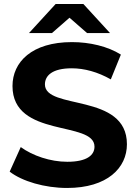

<svg xmlns="http://www.w3.org/2000/svg" viewBox="-20 -921 678 953"><path d="M325 -833 412 -757H526L394 -901H256L124 -757H238ZM203 -502C203 -546 240 -582 336 -582C398 -582 465 -564 530 -527L580 -650C515 -691 425 -712 337 -712C138 -712 42 -613 42 -494C42 -234 449 -324 449 -193C449 -150 410 -118 314 -118C230 -118 142 -148 83 -191L28 -69C90 -21 202 12 313 12C513 12 610 -88 610 -205C610 -462 203 -373 203 -502Z"/></svg>

Font: Talent SemiBold
Style: Bold
Weight: 700
Designer: Mike Powis
Version: Version 1.001;hotconv 1.0.109;makeotfexe 2.5.65596